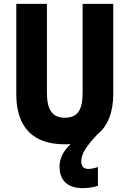

<svg xmlns="http://www.w3.org/2000/svg" viewBox="-20 -734 667 990"><path d="M399 99C399 60 423 22 482 -41C536 -84 564 -155 564 -250V-714H406V-255C406 -164 378 -127 314 -127C253 -127 222 -164 222 -254V-714H64V-247C64 -78 151 10 312 10C323 10 334 10 344 9C304 47 287 85 287 125C287 195 327 236 406 236C433 236 463 232 485 224V127C474 132 450 137 436 137C414 137 399 126 399 99Z"/></svg>

Font: Noto Sans Thai Looped Condensed ExtraBold
Style: Regular
Weight: 800
Width: 3
Designer: Sasikarn Vongin, Ben Mitchell
Foundry: The Fontpad Ltd
Version: Version 1.001